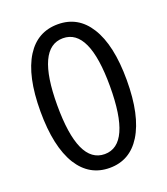

<svg xmlns="http://www.w3.org/2000/svg" viewBox="-139 -845 833 955"><g transform="rotate(-20 277.5 -367.0)"><path d="M111 -82Q49 -182 49 -369Q49 -556 111 -654Q170 -747 278 -747Q385 -747 444 -653Q506 -555 506 -369Q506 -182 444 -82Q385 13 278 13Q171 13 111 -82ZM417 -369Q417 -673 278 -673Q138 -673 138 -369Q138 -60 278 -60Q417 -60 417 -369Z"/></g></svg>

Font: Noto Sans Tobesmart edit
Style: Regular
Weight: 400
Designer: Ryoko NISHIZUKA  (kana & ideographs); Paul D. Hunt (Latin, Greek & Cyrillic); Wenlong ZHANG  (bopomofo); Sandoll Communi
Foundry: Adobe Systems Incorporated
Version: Version 1.005 Oct 7, 2021